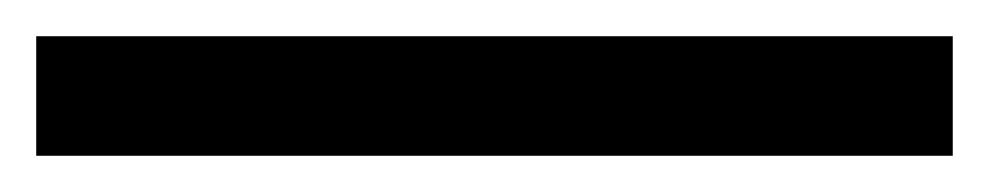

<svg xmlns="http://www.w3.org/2000/svg" viewBox="-23 -846 546 106"><path d="M503 -760H-3V-826H503Z"/></svg>

Font: Noto Sans Oriya
Style: Regular
Weight: 400
Designer: Amélie Bonet and Sol Matas
Foundry: Google LLC
Version: Version 2.006